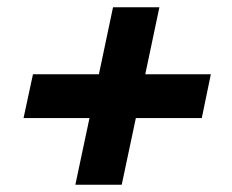

<svg xmlns="http://www.w3.org/2000/svg" viewBox="-20 -552 640 530"><path d="M188 -42 227 -226H45L71 -347H253L292 -532H420L381 -347H562L537 -226H355L316 -42Z"/></svg>

Font: Geist Mono
Style: Bold Italic
Weight: 700
Italic angle: -12°
Monospace: yes
Designer: Basement.studio, Andrés Briganti, Mateo Zaragoza
Foundry: Basement.studio, Vercel, Andrés Briganti, Guido Ferreyra, Mateo Zaragoza
Version: Version 1.500; ttfautohint (v1.8.4.7-5d5b)